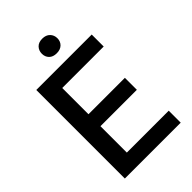

<svg xmlns="http://www.w3.org/2000/svg" viewBox="-266 -1015 1115 1115"><g transform="rotate(-45 291.5 -457.0)"><path d="M530.2 -98.4V0H71.4V-727.3H526.6V-628.9H186.1V-413.4H485.1V-315H186.1V-98.4ZM242.9 -853Q242.9 -878.9 259.4 -896.3Q275.9 -913.7 306.5 -913.7Q336.6 -913.7 353.7 -896.3Q370.7 -878.9 370.7 -853Q370.7 -827.4 353.7 -810.5Q336.6 -793.7 306.5 -793.7Q275.9 -793.7 259.4 -810.5Q242.9 -827.4 242.9 -853Z"/></g></svg>

Font: Interface Medium
Style: Regular
Weight: 500
Designer: Rasmus Andersson
Foundry: rsms
Version: Version 1.8